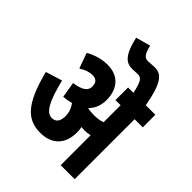

<svg xmlns="http://www.w3.org/2000/svg" viewBox="-247 -1030 1164 1164"><g transform="rotate(45 335.0 -448.0)"><path d="M410 -210C410 -226 409 -241 406 -253C415 -252 424 -251 434 -251C449 -251 465 -253 480 -257V0H600V-514H670V-622H588C559 -784 523 -823 465 -823C445 -823 425 -820 408 -820C379 -820 366 -837 351 -896L257 -870C287 -741 325 -719 376 -719C390 -719 409 -721 421 -721C452 -721 465 -701 482 -622H436V-514H480V-368C458 -360 435 -357 411 -357C390 -357 370 -358 353 -363C383 -391 398 -430 398 -476C398 -559 356 -632 251 -632C199 -632 151 -616 110 -593L146 -494C174 -513 203 -523 231 -523C264 -523 279 -505 279 -473C279 -440 256 -416 181 -405L198 -304C221 -306 242 -310 262 -315C281 -290 291 -261 291 -231C291 -188 274 -164 240 -164C189 -164 157 -232 123 -369L17 -336C74 -109 146 -51 254 -51C353 -51 410 -110 410 -210Z"/></g></svg>

Font: Noto Sans Devanagari ExtraCondensed
Style: Bold
Weight: 700
Width: 2
Designer: Jelle Bosma - Monotype Design Team
Foundry: Monotype Imaging Inc.
Version: Version 2.004